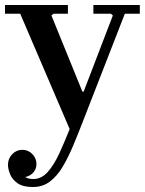

<svg xmlns="http://www.w3.org/2000/svg" viewBox="-32 -489 580 769"><path d="M247 28 49 -434H-12V-469H240V-434H182L174 -427L298 -122H303L420 -427L412 -434H342V-469H528V-434H468L299 0ZM100 260Q60 260 38.5 245Q17 230 8.5 209Q0 188 0 171Q0 146 17 128.5Q34 111 57 111Q81 111 97.5 128Q114 145 114 168Q114 191 97.5 206Q81 221 57 221Q42 221 32.5 213Q23 205 18.5 194Q14 183 14 171H44Q44 183 49.5 196.5Q55 210 67.5 219Q80 228 101 228Q134 228 159 200Q184 172 205 126.5Q226 81 247 28L299 0Q280 49 260.5 95.5Q241 142 219 179Q197 216 168 238Q139 260 100 260Z"/></svg>

Font: Brygada 1918 SemiBold
Style: Regular
Weight: 600
Designer: Mateusz Machalski | Borys Kosmynka | Przemek Hoffer
Foundry: NIEPODLEGLA 2018
Version: Version 3.006